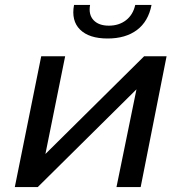

<svg xmlns="http://www.w3.org/2000/svg" viewBox="-20 -758 736 778"><path d="M40 0 147 -530H244L164 -134L564 -530H655L550 0H452L533 -396L133 0ZM416 -602Q341 -602 304.5 -638Q268 -674 280 -738H345Q338 -699 359 -676.5Q380 -654 421 -654Q462 -654 490.5 -676Q519 -698 528 -738H594Q581 -671 535 -636.5Q489 -602 416 -602Z"/></svg>

Font: Montserrat Medium
Style: Italic
Weight: 500
Italic angle: -11.3°
Designer: Julieta Ulanovsky
Foundry: Julieta Ulanovsky
Version: Version 9.000; ttfautohint (v1.8.4.7-5d5b)